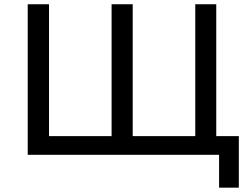

<svg xmlns="http://www.w3.org/2000/svg" viewBox="-20 -720 1160 893"><path d="M108.9 0V-700.2H208V-86.9H499V-700.2H597.2V-86.9H888.2V-700.2H985.8V0ZM885.7 0V-86.9H1090.8V152.8H999V0Z"/></svg>

Font: Montserrat Medium
Style: Regular
Weight: 500
Designer: Julieta Ulanovsky
Foundry: Julieta Ulanovsky
Version: Version 7.200